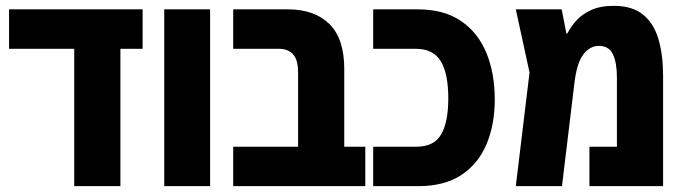

<svg xmlns="http://www.w3.org/2000/svg" viewBox="-20 -637 2346 657"><path d="M234 0V-470H11V-605H468V-470H392V0Z M542 0V-605H699V0Z M778 0V-135H1000V-389Q1000 -432 983 -451Q966 -470 934 -470H778V-605H965Q1056 -605 1107 -555Q1158 -505 1158 -401V-135H1230V0Z M1257 0V-135H1405Q1465 -135 1489.5 -177Q1514 -219 1514 -300Q1514 -386 1488 -428Q1462 -470 1403 -470H1257V-605H1409Q1500 -605 1558.5 -564.5Q1617 -524 1645 -454.5Q1673 -385 1673 -297Q1673 -211 1645 -144Q1617 -77 1559 -38.5Q1501 0 1411 0Z M2080 -617Q2144 -617 2181 -586.5Q2218 -556 2233.5 -502Q2249 -448 2249 -378V0H1997V-135H2091V-372Q2091 -422 2077.5 -451Q2064 -480 2029 -480Q1998 -480 1975.5 -450Q1953 -420 1945 -348L1903 0H1745L1792 -389L1745 -605H1902L1918 -523H1922Q1932 -544 1951.5 -566Q1971 -588 2002.5 -602.5Q2034 -617 2080 -617Z"/></svg>

Font: Noto Sans Hebrew Condensed ExtraBold
Style: Regular
Weight: 800
Width: 3
Designer: Monotype Design Team
Foundry: Monotype Imaging Inc.
Version: Version 2.004; ttfautohint (v1.8.4.7-5d5b)